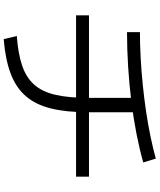

<svg xmlns="http://www.w3.org/2000/svg" viewBox="68 -883 864 1040"><g transform="rotate(90 500.0 -363.0)"><path d="M175 -22Q272 -29 337 -51.5Q402 -74 440 -118Q478 -162 494 -233Q510 -304 510 -409V-685H588V-409Q588 -290 567.5 -207Q547 -124 500.5 -70.5Q454 -17 378 11.5Q302 40 192 49ZM63 -343V-413H937V-343ZM154 -689Q222 -689 294.5 -693Q367 -697 441 -704.5Q515 -712 585.5 -722.5Q656 -733 720.5 -746.5Q785 -760 839 -775L860 -707Q790 -687 706 -670.5Q622 -654 529.5 -642.5Q437 -631 341.5 -625Q246 -619 154 -619Z"/></g></svg>

Font: M PLUS 2
Style: Regular
Weight: 400
Designer: Coji Morishita
Foundry: UNDERFOREST DESIGN
Version: Version 1.001